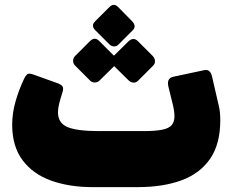

<svg xmlns="http://www.w3.org/2000/svg" viewBox="-20 -758 954 788"><path d="M360 10Q265 10 190.5 -16.5Q116 -43 73 -100Q30 -157 30 -246Q30 -294 44 -342.5Q58 -391 79 -435Q84 -446 91 -452.5Q98 -459 117 -452L215 -417Q234 -410 237.5 -401.5Q241 -393 236 -378Q228 -353 223 -333.5Q218 -314 218 -297Q218 -253 257 -236.5Q296 -220 386 -220H569Q617 -220 645 -225.5Q673 -231 684.5 -244.5Q696 -258 696 -281Q696 -304 687 -338L671 -403Q667 -421 672.5 -430.5Q678 -440 691 -443L818 -470Q832 -473 839.5 -465.5Q847 -458 850 -445L877 -328Q881 -313 882.5 -297Q884 -281 884 -264Q884 -167 842.5 -106.5Q801 -46 725 -18Q649 10 545 10ZM466 -575Q458 -567 447.5 -567.5Q437 -568 429 -576L370 -635Q353 -653 370 -670L429 -729Q447 -747 465 -729L523 -670Q541 -650 525 -634ZM388 -427Q381 -420 369.5 -419.5Q358 -419 349 -428L288 -489Q280 -497 280 -508.5Q280 -520 288 -528L349 -589Q369 -609 388 -589L449 -528Q458 -519 458.5 -507.5Q459 -496 450 -488ZM547 -427Q538 -418 527 -419Q516 -420 508 -428L446 -489Q438 -497 438 -509Q438 -521 446 -528L508 -589Q528 -607 546 -589L607 -528Q615 -520 616 -508.5Q617 -497 608 -488Z"/></svg>

Font: Rubik Black
Style: Regular
Weight: 900
Designer: Hubert and Fischer
Foundry: Hubert and Fischer
Version: Version 2.300;gftools[0.9.30]